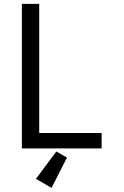

<svg xmlns="http://www.w3.org/2000/svg" viewBox="-20 -752 626 973"><path d="M90.8 0V-732.4H178.7V-78.1H495.1V0ZM241.2 200.2 162.1 154.3 265.6 15.6 319.3 46.9Z"/></svg>

Font: Consola Mono
Style: Book
Weight: 400
Monospace: yes
Version: Version 2.001